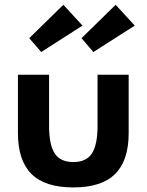

<svg xmlns="http://www.w3.org/2000/svg" viewBox="-20 -784 625 818"><path d="M292.3 14.5Q171.4 14.5 113.9 -43Q56.4 -100.5 56.4 -216.8V-465.5H189.1V-247.7Q189.1 -166.8 213.2 -130.2Q237.3 -93.6 292.3 -93.6Q347.7 -93.6 371.6 -130.2Q395.5 -166.8 395.5 -247.7V-465.5H528.2V-216.8Q528.2 -100.5 470.7 -43Q413.2 14.5 292.3 14.5ZM377.7 -562.3 327.3 -621.4 472.7 -763.6 554.1 -675ZM155.5 -562.3 104.5 -621.4 250 -763.6 331.4 -675Z"/></svg>

Font: Spartan
Style: Bold
Weight: 700
Designer: Matt Bailey, Mirko Velimirovic
Foundry: Matt Bailey
Version: Version 1.005